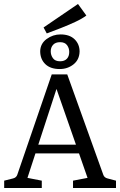

<svg xmlns="http://www.w3.org/2000/svg" viewBox="-20 -945 603 965"><path d="M143 -218H387L404 -174H129ZM499 -67Q504 -52 521 -48L563 -37V0H347V-37L420 -51L250 -538H277L118 -51L190 -37V0H1V-37L45 -48Q62 -52 67 -67L240 -571H318ZM280 -598Q233 -598 207.5 -623Q182 -648 182 -688Q183 -726 214.5 -749Q246 -772 284 -772Q330 -772 355 -747.5Q380 -723 380 -686Q379 -645 349.5 -621.5Q320 -598 280 -598ZM282 -637Q304 -637 316 -649.5Q328 -662 328 -684Q328 -703 317 -718Q306 -733 282 -733Q259 -733 247 -720Q235 -707 235 -687Q235 -668 246 -652.5Q257 -637 282 -637ZM215 -777 199 -807 372 -925 414 -867Q393 -851 358.5 -835Q324 -819 286 -804Q248 -789 215 -777Z"/></svg>

Font: Yrsa
Style: Regular
Weight: 400
Designer: Anna Giedrys (Yrsa+Rasa design), David Brezina (Yrsa art-direction, Rasa art-direction, design)
Foundry: Rosetta Type Foundry
Version: Version 2.004